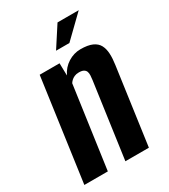

<svg xmlns="http://www.w3.org/2000/svg" viewBox="-164 -727 709 807"><g transform="rotate(-30 191.0 -324.0)"><path d="M3.4 0 72.4 -495H168.8L170.2 -435.1Q185.2 -466.7 213.6 -484.5Q242.1 -502.3 273.8 -502.3Q309.6 -502.3 330.8 -492.9Q351.9 -483.4 361.1 -466.1Q370.3 -448.8 371.5 -424.8Q372.7 -400.8 368.3 -371.3L316.6 0H202.6L253.6 -364.4Q255.3 -375.8 255.7 -386.1Q256.2 -396.3 253.5 -404.1Q250.7 -411.9 242.7 -416.6Q234.8 -421.3 219.3 -421.3Q206.8 -421.3 197.4 -417Q188 -412.7 182.2 -406.9Q176.3 -401.2 173 -395.7L117.4 0ZM182.5 -548.1 247.3 -648H350.2L247.3 -548.1Z"/></g></svg>

Font: Alumni Sans Thin
Style: Italic
Weight: 100
Italic angle: -8°
Designer: Robert E. Leuschke
Foundry: Robert E. Leuschke
Version: Version 1.016